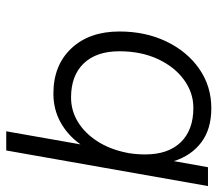

<svg xmlns="http://www.w3.org/2000/svg" viewBox="-62 -490 714 631"><g transform="rotate(90 295.5 -174.0)"><path d="M591 -500 474 163H411L454 -81Q424 -39 381.5 -15.5Q339 8 287 8Q194 8 138.5 -51Q83 -110 83 -209Q83 -295 116 -363.5Q149 -432 206 -471.5Q263 -511 335 -511Q404 -511 447.5 -478Q491 -445 509 -388L529 -500ZM148 -209Q148 -133 188 -91.5Q228 -50 300 -50Q343 -50 380 -72.5Q417 -95 443.5 -136Q470 -177 481 -231L483 -241Q487 -267 487 -294Q487 -369 447 -410.5Q407 -452 334 -452Q284 -452 241.5 -421Q199 -390 173.5 -335Q148 -280 148 -209Z"/></g></svg>

Font: Overused Grotesk Book
Style: Italic
Weight: 350
Italic angle: -10°
Version: Version 0.003